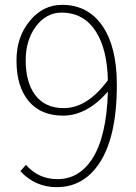

<svg xmlns="http://www.w3.org/2000/svg" viewBox="-20 -759 561 792"><path d="M425 -428Q422 -556 376 -628Q326 -707 234 -707Q171 -707 128 -650Q86 -593 86 -510Q86 -422 123 -370Q164 -313 243 -313Q340 -313 425 -428ZM87 -79Q139 -20 217 -20Q304 -20 358 -100Q420 -193 425 -381Q338 -282 240 -282Q149 -282 99 -341Q48 -401 48 -510Q48 -608 104 -674Q158 -739 236 -739Q342 -739 402 -653Q462 -566 462 -409Q462 -189 386 -80Q321 13 214 13Q125 13 64 -53Z"/></svg>

Font: Noto Sans CJK TC Thin
Style: Regular
Weight: 250
Designer: Ryoko NISHIZUKA ???? (kana & ideographs); Paul D. Hunt (Latin, Greek & Cyrillic); Wenlong ZHANG ??? (bopomofo); Sandoll 
Foundry: Adobe Systems Incorporated
Version: Version 1.004 January 19, 2016